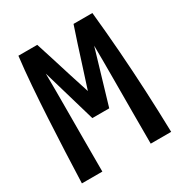

<svg xmlns="http://www.w3.org/2000/svg" viewBox="-163 -814 886 935"><g transform="rotate(-30 280.0 -346.5)"><path d="M29 0Q32 -85 36 -176Q40 -267 45 -357.5Q50 -448 56.5 -533.5Q63 -619 72 -693H178Q191 -654 208 -599Q225 -544 243.5 -485.5Q262 -427 279 -375Q298 -432 316 -490Q334 -548 351.5 -601Q369 -654 382 -693H488Q500 -576 508.5 -462.5Q517 -349 522.5 -235Q528 -121 531 0H416Q416 -87 416 -179Q416 -271 416.5 -365Q417 -459 416 -551L327 -250H232L144 -551Q145 -460 144.5 -365.5Q144 -271 144 -179Q144 -87 144 0Z"/></g></svg>

Font: Ubuntu Sans Mono SemiBold
Style: Regular
Weight: 600
Monospace: yes
Designer: Dalton Maag Ltd
Foundry: Dalton Maag Ltd
Version: Version 1.006